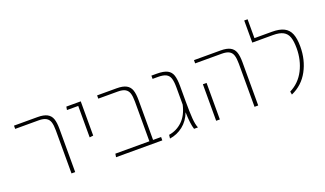

<svg xmlns="http://www.w3.org/2000/svg" viewBox="-72 -1194 2817 1665"><g transform="rotate(-20 1336.0 -361.5)"><path d="M366 -398Q366 -446 357 -474Q348 -502 324 -516Q300 -530 256 -530H39V-560H256Q313 -560 344.5 -543Q376 -526 388 -491.5Q400 -457 400 -399V0H366Z M621 -530H517L522 -560H655V-244L621 -240Z M1204 -31V0H777L782 -31H1096V-397Q1096 -446 1087 -474Q1078 -502 1054.5 -516Q1031 -530 986 -530H806V-560H986Q1043 -560 1074.5 -543Q1106 -526 1118 -491.5Q1130 -457 1130 -399V-31Z M1497 0Q1480 -50 1477 -160Q1449 -87 1394.5 -44.5Q1340 -2 1272 8L1276 -25Q1348 -36 1401.5 -87Q1455 -138 1476 -231V-247V-388Q1476 -443 1466.5 -473Q1457 -503 1431.5 -516.5Q1406 -530 1356 -530H1307V-560H1357Q1420 -560 1453 -543Q1486 -526 1498 -489.5Q1510 -453 1510 -389V-252Q1510 -151 1514.5 -91Q1519 -31 1533 0Z M2055 -397Q2055 -446 2046 -474.5Q2037 -503 2013.5 -516.5Q1990 -530 1945 -530H1700V-560H1945Q2002 -560 2033.5 -543Q2065 -526 2077 -491.5Q2089 -457 2089 -399V0H2055ZM1701 -337H1735V0H1701Z M2391 -18Q2480 -63 2526 -153Q2572 -243 2572 -353Q2572 -418 2558.5 -456Q2545 -494 2511.5 -512Q2478 -530 2418 -530H2227V-734H2258V-560H2419Q2489 -560 2530 -539Q2571 -518 2589 -473.5Q2607 -429 2607 -356Q2607 -233 2553.5 -134Q2500 -35 2396 11Z"/></g></svg>

Font: FiraGO UltraLight
Style: Regular
Weight: 200
Designer: bBox Type
Foundry: bBox Type GmbH
Version: Version 1.001